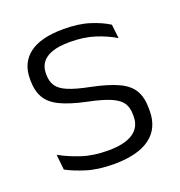

<svg xmlns="http://www.w3.org/2000/svg" viewBox="-99 -583 634 677"><g transform="rotate(-20 217.5 -244.0)"><path d="M216.5 10.5Q157.5 10.5 114.5 -3Q71.5 -16.5 43 -32L37 -89.5Q73 -69.5 116 -55.5Q159 -41.5 214 -41.5Q274.5 -41.5 306.5 -62.2Q338.5 -83 338.5 -124V-131Q338.5 -157.5 327 -174.8Q315.5 -192 286 -204.8Q256.5 -217.5 202.5 -228.5Q141 -241.5 105.5 -258.8Q70 -276 55 -302.5Q40 -329 40 -368V-373Q40 -433.5 82.8 -465.8Q125.5 -498 211 -498Q268 -498 309.5 -484.5Q351 -471 377 -454L383 -401.5Q351 -421 310 -434.2Q269 -447.5 216 -447.5Q175.5 -447.5 149.8 -438.5Q124 -429.5 111.8 -412.5Q99.5 -395.5 99.5 -372.5V-368Q99.5 -342 111 -324.8Q122.5 -307.5 151.5 -295.5Q180.5 -283.5 231.5 -273.5Q294.5 -260.5 331 -243.5Q367.5 -226.5 383 -200Q398.5 -173.5 398.5 -132.5V-123.5Q398.5 -57.5 352 -23.5Q305.5 10.5 216.5 10.5Z"/></g></svg>

Font: Anek Latin Medium Light
Style: Regular
Weight: 300
Version: Version 1.003